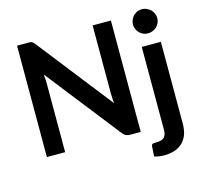

<svg xmlns="http://www.w3.org/2000/svg" viewBox="-126 -883 1276 1204"><g transform="rotate(-15 511.5 -281.0)"><path d="M571.3 -723.1H689.9V0H621.1Q605.5 0 594.7 -5.4Q583 -10.7 573.7 -22.9L195.8 -504.9Q199.2 -466.3 199.2 -443.8V0H80.6V-723.1H150.9Q161.6 -723.1 166 -722.7Q171.4 -722.2 176.8 -719.7Q179.2 -718.3 186 -712.9Q190.4 -708 195.8 -701.7L575.2 -217.3Q575.2 -218.3 574 -231.7Q572.8 -245.1 572.3 -252Q571.3 -275.4 571.3 -283.7ZM834 -513.2H958V17.6Q958 50.3 949.7 80.6Q941.4 108.9 921.4 131.8Q901.4 154.8 871.1 167Q837.9 180.2 794.4 180.2Q778.3 180.2 762.2 177.7Q746.6 175.3 731 170.4L735.4 104Q736.8 93.8 743.7 90.8Q751 88.4 768.6 88.4Q786.6 88.4 799.8 84.5Q812 81.1 819.8 72.3Q827.6 64 831.1 50.8Q834 37.6 834 17.6ZM975.1 -662.6Q975.1 -647 968.3 -632.3Q961.4 -617.7 951.7 -607.9Q940.4 -597.7 925.8 -591.3Q911.6 -585 894.5 -585Q877.4 -585 864.3 -591.3Q850.6 -597.2 839.8 -607.9Q829.6 -618.2 823.7 -632.3Q816.9 -647 816.9 -662.6Q816.9 -678.7 823.7 -693.4Q830.1 -708.5 839.8 -718.3Q850.6 -728.5 864.3 -735.4Q879.4 -741.7 894.5 -741.7Q910.2 -741.7 925.8 -735.4Q940.9 -728 951.7 -718.3Q960.9 -709 968.3 -693.4Q975.1 -678.7 975.1 -662.6Z"/></g></svg>

Font: Lato-SemiBold
Style: Bold
Weight: 500
Designer: Lukasz Dziedzic with Adam Twardoch and Botio Nikoltchev
Foundry: tyPoland Lukasz Dziedzic
Version: ""